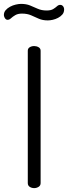

<svg xmlns="http://www.w3.org/2000/svg" viewBox="-67 -968 350 988"><path d="M109 0Q96 0 86 -6.5Q76 -13 76 -26V-707Q76 -719 86 -725Q96 -731 109 -731Q121 -731 131.5 -725Q142 -719 142 -707V-26Q142 -13 131.5 -6.5Q121 0 109 0ZM179 -863Q152 -863 132 -872Q112 -881 92.5 -889.5Q73 -898 46 -898Q25 -898 11.5 -890Q-2 -882 -10.5 -874Q-19 -866 -28 -866Q-34 -866 -38 -870Q-42 -874 -44.5 -880Q-47 -886 -47 -891Q-47 -905 -38 -915.5Q-29 -926 -15 -933.5Q-1 -941 14.5 -944.5Q30 -948 41 -948Q68 -948 87.5 -940Q107 -932 127 -923Q147 -914 173 -914Q195 -914 207 -921.5Q219 -929 226.5 -936Q234 -943 243 -943Q250 -943 254.5 -939Q259 -935 261 -930Q263 -925 263 -920Q263 -904 254 -893.5Q245 -883 231.5 -876Q218 -869 204 -866Q190 -863 179 -863Z"/></svg>

Font: Dosis ExtraLight
Style: Regular
Weight: 400
Version: Version 3.001; ttfautohint (v1.8.2)